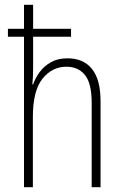

<svg xmlns="http://www.w3.org/2000/svg" viewBox="-20 -780 512 800"><path d="M118 -760V-660H276V-627H118V-500Q118 -460 115 -428H118Q127 -455 145.5 -480Q164 -505 192.5 -521Q221 -537 261 -537Q328 -537 363.5 -492.5Q399 -448 399 -358V0H362V-351Q362 -433 334 -467.5Q306 -502 257 -502Q197 -502 157 -452Q117 -402 117 -293V0H80V-627H13V-660H80V-760Z"/></svg>

Font: Noto Sans Telugu Condensed ExtraLight
Style: Regular
Weight: 200
Width: 3
Designer: Jelle Bosma - Monotype Design Team
Foundry: Monotype Imaging Inc.
Version: Version 2.005; ttfautohint (v1.8.4.7-5d5b)